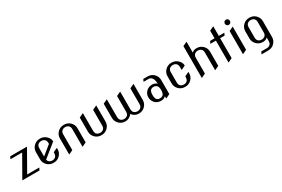

<svg xmlns="http://www.w3.org/2000/svg" viewBox="125 -2190 5632 3833"><g transform="rotate(-30 2941.0 -273.5)"><path d="M48.8 0V-4.9L320.8 -483.4H53.7V-488.3L76.7 -537.1H460.4V-532.2L189 -53.7H465.3V-48.8L442.4 0Z M968.3 -216.3V-185.5Q968.3 -105 907.7 -45.4Q851.1 9.8 765.6 9.8Q681.2 9.8 623.5 -45.4Q563 -104 563 -185.5V-351.6Q563 -432.6 623.5 -491.7Q680.2 -546.9 765.6 -546.9Q849.1 -546.9 907.7 -491.7Q968.3 -434.6 968.3 -365.7L663.6 -119.6Q670.4 -87.9 690.9 -70.3Q721.7 -43.9 765.6 -43.9Q809.6 -43.9 840.1 -70.3Q870.6 -96.7 870.6 -172.4L963.4 -216.3ZM660.6 -194.8 870.6 -365.2V-384.8Q870.6 -440.4 840.3 -466.8Q809.6 -493.2 765.6 -493.2Q722.2 -493.2 690.9 -466.8Q660.6 -441.4 660.6 -384.8Z M1114.7 19.5V-351.6Q1114.7 -432.1 1175.3 -491.7Q1231.9 -546.9 1317.4 -546.9Q1401.9 -546.9 1459.5 -491.7Q1520 -433.1 1520 -351.6V-24.4L1427.2 19.5H1422.4V-384.8Q1422.4 -440.9 1391.8 -467Q1361.3 -493.2 1317.4 -493.2Q1273.4 -493.2 1242.9 -467Q1212.4 -440.9 1212.4 -384.8V-24.4L1119.6 19.5Z M1666.5 -512.7 1759.3 -556.6H1764.2V-152.3Q1764.2 -96.2 1794.7 -70.1Q1825.2 -43.9 1869.1 -43.9Q1913.1 -43.9 1943.6 -70.1Q1974.1 -96.2 1974.1 -152.3V-512.7L2066.9 -556.6H2071.8V-185.5Q2071.8 -105 2011.2 -45.4Q1954.6 9.8 1869.1 9.8Q1784.7 9.8 1727.1 -45.4Q1666.5 -104 1666.5 -185.5Z M2218.3 -512.7 2311 -556.6H2315.9V-152.3Q2315.9 -96.2 2346.4 -70.1Q2377 -43.9 2420.9 -43.9Q2464.8 -43.9 2495.4 -70.1Q2525.9 -96.2 2525.9 -152.3V-512.7L2618.7 -556.6H2623.5V-152.3Q2623.5 -96.2 2654.1 -70.1Q2684.6 -43.9 2728.5 -43.9Q2772.5 -43.9 2803 -70.1Q2833.5 -96.2 2833.5 -152.3V-512.7L2926.3 -556.6H2931.2V-185.5Q2931.2 -105 2870.6 -45.4Q2814 9.8 2728.5 9.8Q2650.9 9.8 2594.2 -46.9Q2583.5 -57.6 2574.7 -72.3Q2565.9 -58.1 2555.2 -47.4Q2494.1 9.8 2420.9 9.8Q2336.4 9.8 2278.8 -45.4Q2218.3 -104 2218.3 -185.5Z M3448.7 -24.4 3356 19.5H3351.1V-31.7Q3312 9.8 3246.1 9.8Q3154.8 9.8 3104 -45.4Q3053.2 -100.6 3053.2 -175.8Q3053.2 -253.9 3108.4 -308.6Q3161.6 -361.3 3246.1 -361.3Q3306.2 -361.3 3351.1 -319.8Q3351.1 -406.2 3320.8 -449.7Q3290.5 -493.2 3246.1 -493.2H3127.4V-498L3150.4 -546.9H3246.1Q3331.5 -546.9 3388.2 -491.7Q3448.7 -432.6 3448.7 -351.6ZM3148.9 -175.8Q3148.9 -99.6 3175.3 -71.3Q3200.7 -43.9 3246.6 -43.9Q3295.4 -43.9 3320.8 -71.8Q3348.6 -102.1 3348.6 -178.2Q3348.6 -249.5 3318.8 -279.8Q3289.6 -307.6 3246.1 -307.6Q3200.7 -307.6 3174.8 -278.8Q3148.9 -250 3148.9 -175.8Z M4000.5 -216.3V-185.5Q4000.5 -105 3939.9 -45.4Q3883.3 9.8 3797.9 9.8Q3713.4 9.8 3655.8 -45.4Q3595.2 -104 3595.2 -185.5V-351.6Q3595.2 -432.6 3655.8 -491.7Q3712.4 -546.9 3797.9 -546.9Q3881.3 -546.9 3939.9 -491.7Q4000.5 -434.6 4000.5 -365.7V-364.7L3907.7 -320.8H3902.8V-384.8Q3902.8 -440.4 3872.6 -466.8Q3841.8 -493.2 3797.9 -493.2Q3753.9 -493.2 3723.1 -466.8Q3692.9 -441.4 3692.9 -384.8V-152.3Q3692.9 -96.2 3723.4 -70.1Q3753.9 -43.9 3797.9 -43.9Q3841.8 -43.9 3872.3 -70.3Q3902.8 -96.7 3902.8 -172.4L3995.6 -216.3Z M4171.4 19.5V-712.9L4264.2 -756.8H4269V-505.4Q4305.7 -546.9 4374 -546.9Q4458.5 -546.9 4516.1 -491.7Q4576.7 -433.1 4576.7 -351.6V-24.4L4483.9 19.5H4479V-384.8Q4479 -440.9 4448.5 -467Q4418 -493.2 4374 -493.2Q4330.1 -493.2 4299.6 -467Q4269 -440.9 4269 -384.8V-24.4L4176.3 19.5Z M4787.6 19.5V-483.4H4662.1V-488.3L4685.1 -537.1H4787.6V-712.9L4880.4 -756.8H4885.3V-537.1H5010.7V-532.2L4987.8 -483.4H4885.3V-24.4L4792.5 19.5Z M5127.9 -645Q5110.8 -662.6 5110.8 -687.3Q5110.8 -711.9 5127.9 -729.5Q5145 -747.1 5169.4 -747.1Q5193.8 -747.1 5210.9 -729.5Q5228 -711.9 5228 -687.3Q5228 -662.6 5210.9 -645Q5193.8 -627.4 5169.4 -627.4Q5145 -627.4 5127.9 -645ZM5120.6 19.5V-512.7L5213.4 -556.6H5218.3V-24.4L5125.5 19.5Z M5486.8 -152.3Q5486.8 -96.2 5517.3 -70.1Q5547.9 -43.9 5591.8 -43.9Q5635.7 -43.9 5666.3 -70.1Q5696.8 -96.2 5696.8 -152.3V-384.8Q5696.8 -440.9 5666.3 -467Q5635.7 -493.2 5591.8 -493.2Q5547.9 -493.2 5517.3 -467Q5486.8 -440.9 5486.8 -384.8ZM5389.2 -185.5V-351.6Q5389.2 -432.1 5449.7 -491.7Q5506.3 -546.9 5591.8 -546.9Q5677.2 -546.9 5733.9 -491.7Q5794.4 -432.6 5794.4 -351.6V14.6Q5794.4 95.2 5733.9 154.8Q5677.2 210 5591.8 210H5441.4V205.1L5464.8 156.2H5591.8Q5635.7 156.2 5666.5 129.9Q5696.8 104.5 5696.8 47.9V-31.7Q5659.7 9.8 5591.8 9.8Q5507.3 9.8 5449.7 -45.4Q5389.2 -104 5389.2 -185.5Z"/></g></svg>

Font: Nova Slim
Style: Book
Weight: 400
Version: Version 2.000